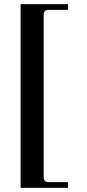

<svg xmlns="http://www.w3.org/2000/svg" viewBox="-20 -732 420 932"><path d="M80 180H310V152H216C200 152 192 144 192 128V-660C192 -676 200 -684 216 -684H310V-712H80Z"/></svg>

Font: Km Standard TT
Style: Bold
Weight: 700
Designer: Alexey Kryukov <alexios@thessalonica.org.ru>
Version: Version 2.0.2